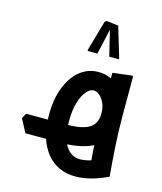

<svg xmlns="http://www.w3.org/2000/svg" viewBox="-126 -802 887 1052"><g transform="rotate(15 317.5 -276.0)"><path d="M76.3 0 36.7 -75.3 52.3 -104.3H186.3V0ZM401.3 158Q297.3 158 236.2 81Q175 4 175 -132Q175 -221.7 201.2 -288.2Q227.3 -354.7 272.8 -391.3Q318.3 -428 376.3 -428Q428.7 -428 471.7 -400.2Q514.7 -372.3 540.2 -323.7Q565.7 -275 565.7 -213Q565.7 -109.7 490.7 -54.8Q415.7 0 282.3 0H232.3V-104.3H282.3Q370.3 -104.3 410.5 -129.5Q450.7 -154.7 450.7 -211.7Q450.7 -245.3 439.5 -270.3Q428.3 -295.3 411.5 -309.5Q394.7 -323.7 377.3 -323.7Q357.3 -323.7 337 -300.5Q316.7 -277.3 303.3 -233.3Q290 -189.3 290 -127.3Q290 -35 320.2 12.7Q350.3 60.3 402.7 60.3Q421.7 60.3 446.7 54.5Q471.7 48.7 498 38L465.7 72.7Q459.3 0.7 455 -78.3Q450.7 -157.3 450.7 -227V-443.3L562.7 -457L565.7 -449V-227Q565.7 -148.3 571.2 -57.7Q576.7 33 583.7 110.7Q483 158 401.3 158ZM121.3 0V-104.3H232.3V0ZM121.3 0Q110.3 0 105.8 -15.3Q101.3 -30.7 101.3 -53.3Q101.3 -76.3 105.8 -90.3Q110.3 -104.3 121.3 -104.3ZM346.3 -709.7 415 -701.3 466.7 -528.7 464.3 -524H411.7L374.3 -677.9L379.3 -679L344.7 -524H290.4L288 -528.7L337.5 -702Z"/></g></svg>

Font: Fustat
Style: Regular
Weight: 400
Designer: Mohamed Gaber, Khaled Hosny, Laura Garcia Mut
Foundry: Kief Type Foundry, Alif Type Foundry, Hard Type Foundry
Version: Version 1.007